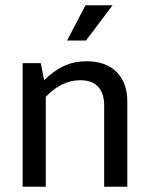

<svg xmlns="http://www.w3.org/2000/svg" viewBox="-20 -710 572 730"><path d="M154 0H66V-470H135L148 -405Q183 -440 221.5 -458.5Q260 -477 310 -477Q382 -477 423 -436.5Q464 -396 464 -324V0H376V-311Q376 -354 353.5 -379.5Q331 -405 285 -405Q215 -405 154 -342ZM307 -556H235L305 -690H408Z"/></svg>

Font: Mukta Mahee
Style: Regular
Weight: 400
Designer: Shuchita Grover, Noopur Datye, Girish Dalvi, Yashodeep Gholap
Foundry: Ek Type
Version: Version 2.538;PS 1.000;hotconv 16.6.51;makeotf.lib2.5.65220;